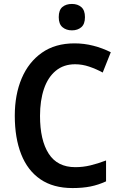

<svg xmlns="http://www.w3.org/2000/svg" viewBox="-20 -944 613 974"><path d="M361 -618Q303 -618 263 -585Q223 -552 203 -493Q183 -434 183 -356Q183 -233 227 -164.5Q271 -96 362 -96Q401 -96 438.5 -105Q476 -114 518 -130V-24Q479 -6 439 2Q399 10 348 10Q250 10 185 -34.5Q120 -79 87.5 -161.5Q55 -244 55 -357Q55 -464 90 -546.5Q125 -629 192.5 -676.5Q260 -724 358 -724Q407 -724 453.5 -712Q500 -700 542 -679L501 -576Q468 -594 432.5 -606Q397 -618 361 -618ZM345 -924Q374 -924 392.5 -908Q411 -892 411 -857Q411 -822 392.5 -806Q374 -790 345 -790Q316 -790 297 -806Q278 -822 278 -857Q278 -893 296.5 -908.5Q315 -924 345 -924Z"/></svg>

Font: Noto Sans Sinhala UI SemiCondensed SemiBold
Style: Regular
Weight: 600
Width: 4
Designer: Jelle Bosma - Monotype Design Team
Foundry: Monotype Imaging Inc.
Version: Version 2.006; ttfautohint (v1.8.4.7-5d5b)